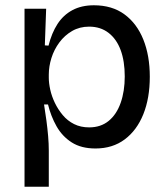

<svg xmlns="http://www.w3.org/2000/svg" viewBox="-20 -550 637 728"><path d="M73 158V-263V-517H155L150 -378L164 -377Q176 -425 198 -459Q220 -493 254.5 -511.5Q289 -530 336 -530Q405 -530 452 -495.5Q499 -461 523.5 -400Q548 -339 548 -259Q548 -178 523.5 -117Q499 -56 453 -21.5Q407 13 342 13Q288 13 252 -10Q216 -33 194.5 -71Q173 -109 162 -154H147Q152 -123 156 -93Q160 -63 162.5 -34Q165 -5 165 21V158ZM318 -67Q362 -67 392 -91.5Q422 -116 437.5 -160Q453 -204 453 -260Q453 -318 437.5 -360Q422 -402 391.5 -425.5Q361 -449 318 -449Q282 -449 253.5 -432.5Q225 -416 205 -389Q185 -362 175 -330Q165 -298 165 -267V-255Q165 -235 170.5 -210Q176 -185 188 -160Q200 -135 218 -113.5Q236 -92 261 -79.5Q286 -67 318 -67Z"/></svg>

Font: Bricolage Grotesque 28pt
Style: Regular
Weight: 400
Version: Version 1.001;gftools[0.9.33.dev8+g029e19f]